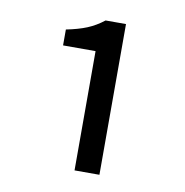

<svg xmlns="http://www.w3.org/2000/svg" viewBox="-58 -932 526 547"><g transform="rotate(10 205.0 -659.0)"><path d="M98 -786V-832Q133 -839 157.5 -849Q182 -859 205 -877H264V-441H192V-786Z"/></g></svg>

Font: Noto Sans SC
Style: Regular
Weight: 400
Designer: Ryoko NISHIZUKA ____ (kana & ideographs); Paul D. Hunt (Latin, Greek & Cyrillic); Wenlong ZHANG ___ (bopomofo); Sandoll 
Foundry: Adobe Systems Incorporated
Version: Version 1.004